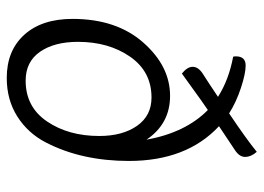

<svg xmlns="http://www.w3.org/2000/svg" viewBox="-126 -645 781 569"><g transform="rotate(90 264.5 -360.5)"><path d="M269 -419Q192 -419 148 -355.5Q104 -292 104 -201Q104 -131 133.5 -88.5Q163 -46 219 -46Q297 -46 340 -109.5Q383 -173 383 -264Q383 -333 353 -376Q323 -419 269 -419ZM197 -570Q227 -589 267 -616Q217 -648 148 -661Q147 -665 147 -669Q147 -698 174 -698Q198 -698 240.5 -684Q283 -670 316 -649Q392 -700 430 -731Q445 -714 445 -696Q445 -680 426 -667L354 -619Q457 -523 457 -352Q457 -283 443.5 -221.5Q430 -160 402.5 -106.5Q375 -53 325.5 -21.5Q276 10 211 10Q130 10 83 -42Q36 -94 36 -185Q36 -315 106 -394.5Q176 -474 264 -474Q347 -474 394 -404Q373 -520 306 -586Q278 -567 242.5 -541Q207 -515 198 -509Q178 -525 178 -541Q178 -557 197 -570Z"/></g></svg>

Font: Overlock
Style: Italic
Weight: 400
Designer: Dario Muhafara
Foundry: Dario Manuel Muhafara
Version: Version 1.001